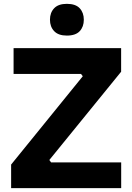

<svg xmlns="http://www.w3.org/2000/svg" viewBox="-20 -981 687 1001"><path d="M38 0V-123L417.5 -590.8L421 -571.2L389 -613.2L410.5 -595.5H50.8V-730H611.5V-607L231 -139.2L227 -160.5L260.5 -115.5L237 -134.5H611.8V0ZM328.5 -795.5Q284.2 -795.5 262.4 -818.6Q240.5 -841.7 240.5 -878.3Q240.5 -915 262.4 -938Q284.2 -961 328.5 -961Q374.2 -961 395.6 -937.9Q417 -914.8 417 -878.2Q417 -841.5 395.6 -818.5Q374.2 -795.5 328.5 -795.5Z"/></svg>

Font: SVN-Sora Variable
Style: Regular
Weight: 400
Designer: Jonathan Barnbrook, Julián Moncada
Foundry: Barnbrook Fonts
Version: Version 2.000 - Viet hoa boi STYLEno.1 Fonts